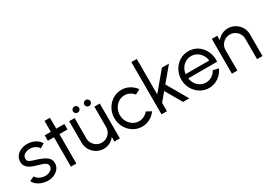

<svg xmlns="http://www.w3.org/2000/svg" viewBox="6 -1562 3332 2387"><g transform="rotate(-30 1672.0 -368.5)"><path d="M213.5 9.5Q172.5 8 134 -5.8Q95.5 -19.5 66.8 -43.2Q38 -67 25 -98L92 -127Q100 -108.5 120.2 -93Q140.5 -77.5 167.2 -68.2Q194 -59 220.5 -59Q263.5 -59 297.2 -79.8Q331 -100.5 331 -137Q331 -163 313.8 -177.8Q296.5 -192.5 270.2 -201.5Q244 -210.5 217 -218Q164.5 -231.5 124 -249.5Q83.5 -267.5 60.5 -295.5Q37.5 -323.5 37.5 -367Q37.5 -413 63.5 -446.8Q89.5 -480.5 131.2 -498.8Q173 -517 221 -517Q282 -517 332 -490.8Q382 -464.5 405.5 -420.5L342.5 -383.5Q329.5 -411.5 295.8 -429.5Q262 -447.5 226 -448Q180 -449 145.8 -428.5Q111.5 -408 111.5 -368.5Q111.5 -342 127.8 -328.5Q144 -315 171.2 -306.8Q198.5 -298.5 231 -288Q276.5 -273.5 316.2 -254.8Q356 -236 380.5 -208Q405 -180 404 -138Q404 -92.5 377 -58.5Q350 -24.5 306.5 -6.5Q263 11.5 213.5 9.5Z M748 -422H632L631.5 0H553.5L554 -422H466V-500H554L553.5 -657H631.5L632 -500H748Z M817.5 -190.5V-500H895.5V-207.5Q895.5 -168.5 914.8 -136.2Q934 -104 966 -85Q998 -66 1037 -66Q1076 -66 1108.2 -85Q1140.5 -104 1159.5 -136.2Q1178.5 -168.5 1178.5 -207.5V-500H1256.5V0H1178.5V-66Q1152 -30 1110.8 -8.5Q1069.5 13 1021 13Q965 13 918.8 -14.5Q872.5 -42 845 -88.2Q817.5 -134.5 817.5 -190.5ZM964 -539.5Q945.5 -539.5 932.2 -551.8Q919 -564 919 -582.5Q919 -600.5 932.2 -613.5Q945.5 -626.5 964 -626.5Q982 -626.5 994.8 -613.5Q1007.5 -600.5 1007.5 -582.5Q1007.5 -564 994.8 -551.8Q982 -539.5 964 -539.5ZM1127.5 -539.5Q1109 -539.5 1095.8 -551.8Q1082.5 -564 1082.5 -582.5Q1082.5 -600.5 1095.8 -613.5Q1109 -626.5 1127.5 -626.5Q1145.5 -626.5 1158.2 -613.5Q1171 -600.5 1171 -582.5Q1171 -564 1158.2 -551.8Q1145.5 -539.5 1127.5 -539.5Z M1702.5 -129 1772 -91.5Q1738 -44 1685.8 -15.5Q1633.5 13 1572.5 13Q1503.5 13 1446.8 -22.5Q1390 -58 1356.2 -117.8Q1322.5 -177.5 1322.5 -250Q1322.5 -323 1356.2 -383Q1390 -443 1446.8 -478.5Q1503.5 -514 1572.5 -514Q1633.5 -514 1685.8 -485.5Q1738 -457 1772 -409L1702.5 -371.5Q1678 -402.5 1643.2 -419.2Q1608.5 -436 1572.5 -436Q1524 -436 1485 -410.2Q1446 -384.5 1423.2 -342.2Q1400.5 -300 1400.5 -250Q1400.5 -199.5 1423.5 -157.5Q1446.5 -115.5 1485.8 -90.2Q1525 -65 1572.5 -65Q1611 -65 1645.2 -82.8Q1679.5 -100.5 1702.5 -129Z M2253 0H2163.5L2027.5 -234.5L1932 -120.5V0H1854V-750H1932V-242L2148.5 -500H2250L2080.5 -298Z M2533 13Q2464 13 2407.2 -22.5Q2350.5 -58 2316.8 -117.8Q2283 -177.5 2283 -250Q2283 -323 2316.8 -383Q2350.5 -443 2407.2 -478.5Q2464 -514 2533 -514Q2608 -514 2665.8 -475Q2723.5 -436 2754.8 -369.5Q2786 -303 2780.5 -221H2366Q2372 -176.5 2395 -141.2Q2418 -106 2453.8 -85.8Q2489.5 -65.5 2533 -65Q2580 -65 2618.2 -89.5Q2656.5 -114 2680 -156.5L2759 -138Q2729 -71.5 2668.5 -29.2Q2608 13 2533 13ZM2363.5 -283H2702Q2698 -327 2674.5 -363.5Q2651 -400 2614 -422Q2577 -444 2533 -444Q2489 -444 2452.2 -422.5Q2415.5 -401 2392.2 -364.5Q2369 -328 2363.5 -283Z M3304 -310.5V0H3226V-293.5Q3226 -333 3207 -365Q3188 -397 3155.8 -416Q3123.5 -435 3084.5 -435Q3045.5 -435 3013.5 -416Q2981.5 -397 2962.2 -365Q2943 -333 2943 -293.5V0H2865V-500H2943V-435Q2969.5 -471 3010.8 -492.5Q3052 -514 3100.5 -514Q3157 -514 3203.2 -486.5Q3249.5 -459 3276.8 -413Q3304 -367 3304 -310.5Z"/></g></svg>

Font: Urbanist
Style: Regular
Weight: 400
Designer: Corey Hu
Foundry: Corey Hu
Version: Version 1.330; ttfautohint (v1.8.4.7-5d5b)